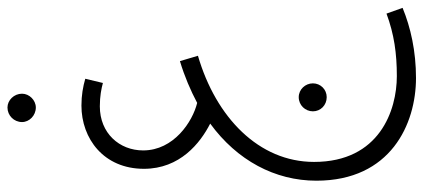

<svg xmlns="http://www.w3.org/2000/svg" viewBox="-322 -400 1106 501"><g transform="rotate(-90 230.5 -149.0)"><path d="M201 -608C220 -608 237 -625 237 -644C237 -665 220 -682 201 -682C180 -682 163 -665 163 -644C163 -625 180 -608 201 -608ZM278 384C348 384 410 370 461 349L446 307C392 327 342 334 283 334C194 334 59 289 59 118C59 -26 175 -138 336 -185L322 -232C282 -220 245 -204 213 -187C164 -199 89 -248 89 -328C89 -390 134 -441 204 -441C231 -441 250 -437 265 -433L276 -479C255 -485 233 -489 206 -489C120 -489 41 -431 41 -326C41 -232 108 -179 159 -153C63 -83 10 16 10 124C10 318 158 384 278 384ZM228 151C248 151 264 135 264 115C264 95 248 78 228 78C207 78 191 95 191 115C191 135 207 151 228 151Z"/></g></svg>

Font: Noto Sans Arabic ExtCond Light
Style: Regular
Weight: 300
Width: 2
Designer: Monotype Design Team, Nadine Chahine, Nizar Qandah and Khaled Hosny
Foundry: Monotype Imaging Inc.
Version: Version 2.012